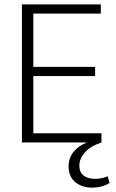

<svg xmlns="http://www.w3.org/2000/svg" viewBox="-20 -650 527 876"><path d="M443 0Q392 17 367 45.5Q342 74 342 106Q342 135 361 150.5Q380 166 415 166Q432 166 446.5 162.5Q461 159 471 154L480 185Q445 206 400 206Q354 206 323.5 181Q293 156 293 109Q293 71 315.5 43Q338 15 373 2V0H80V-630H440V-588H132V-345H414V-303H132V-42H443Z"/></svg>

Font: Mukta Vaani ExtraLight
Style: Regular
Weight: 275
Designer: Noopur Datye, Girish Dalvi, Yashodeep Gholap, Pallavi Karambelkar
Foundry: Ek Type
Version: Version 2.538;PS 1.000;hotconv 16.6.51;makeotf.lib2.5.65220;